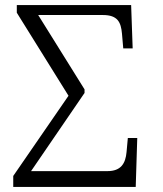

<svg xmlns="http://www.w3.org/2000/svg" viewBox="-20 -734 640 754"><path d="M32 0H513L519 -192H482L477 -137C473 -92 455 -62 402 -62H102L312 -369V-383L130 -675H384C442 -675 455 -647 459 -602L464 -544H501L495 -714H46V-684L249 -358L32 -43Z"/></svg>

Font: Noto Serif Light
Style: Regular
Weight: 300
Designer: Monotype Design Team
Foundry: Monotype Imaging Inc.
Version: Version 2.013